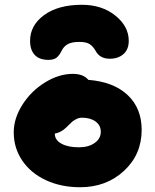

<svg xmlns="http://www.w3.org/2000/svg" viewBox="-20 -767 646 798"><path d="M320.8 -747.1Q403.3 -747.1 459.2 -702.4Q515.1 -657.7 515.1 -597.2Q515.1 -561.5 493.2 -542.2Q471.2 -522.9 436 -522.9Q394.5 -522.9 377 -556.2Q366.7 -574.2 352.8 -583.5Q338.9 -592.8 310.1 -592.8Q278.3 -592.8 261.7 -583.5Q245.1 -574.2 236.8 -557.1Q227.1 -537.1 215.3 -527.6Q203.6 -518.1 181.2 -518.1Q143.6 -518.1 124.3 -538.8Q105 -559.6 105 -597.2Q105 -661.6 163.3 -704.3Q221.7 -747.1 320.8 -747.1ZM313 11.2Q233.9 11.2 170.9 -18.1Q107.9 -47.4 72.5 -99.6Q37.1 -151.9 37.1 -216.8Q37.1 -274.9 73.2 -331.8Q109.4 -388.7 167 -424.3Q224.6 -460 283.2 -460Q326.2 -460 347.2 -435.1Q452.6 -426.8 510.7 -371.8Q568.8 -316.9 568.8 -227.1Q568.8 -125 495.4 -56.9Q421.9 11.2 313 11.2ZM208 -210Q208 -185.1 235.4 -169.9Q262.7 -154.8 308.1 -154.8Q348.1 -154.8 373.5 -172.9Q398.9 -190.9 398.9 -219.2Q398.9 -246.1 377.2 -262Q355.5 -277.8 320.8 -277.8Q308.6 -277.8 297.1 -272Q285.6 -266.1 278.8 -260Q272 -253.9 255.9 -237.8Q234.4 -216.3 208 -211.9Z"/></svg>

Font: Shantell Sans Irregular Bouncy
Style: Regular
Weight: 800
Designer: Stephen Nixon, Anya Danilova, Shantell Martin
Foundry: Arrow Type
Version: Version 1.006;[9816181b4]